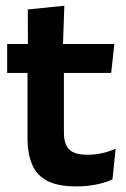

<svg xmlns="http://www.w3.org/2000/svg" viewBox="-20 -640 441 670"><path d="M246 10.5Q183.5 10.5 146.2 -8.2Q109 -27 92.5 -65Q76 -103 76 -158.5V-444.5H203V-177.5Q203 -137.5 221.2 -118.8Q239.5 -100 285.5 -100Q312.5 -100 337.5 -105.8Q362.5 -111.5 383.5 -121L372.5 -14Q347.5 -2.5 315.2 4Q283 10.5 246 10.5ZM5 -385.5V-486.5H379L368 -385.5ZM77.5 -477 77 -607 204.5 -620 199.5 -477Z"/></svg>

Font: Anek Gurmukhi Medium SemiBold
Style: Regular
Weight: 600
Version: Version 1.003